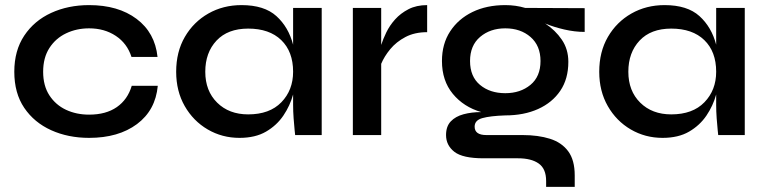

<svg xmlns="http://www.w3.org/2000/svg" viewBox="-20 -529 2997 752"><path d="M598 -193Q589 -97 516.5 -43Q444 11 329 11Q247 11 180.5 -19Q114 -49 75 -106.5Q36 -164 36 -248Q36 -331 75 -389.5Q114 -448 180.5 -478.5Q247 -509 329 -509Q443 -509 515 -455Q587 -401 597 -306H495Q478 -359 433.5 -388.5Q389 -418 329 -418Q280 -418 239 -398.5Q198 -379 173.5 -341Q149 -303 149 -248Q149 -193 173.5 -155.5Q198 -118 238.5 -99Q279 -80 329 -80Q395 -80 437.5 -109.5Q480 -139 496 -193Z M918 11Q850 11 793.5 -22Q737 -55 703.5 -113.5Q670 -172 670 -248Q670 -326 704 -384.5Q738 -443 796 -476Q854 -509 926 -509Q1015 -509 1062.5 -466Q1110 -423 1128 -354V-498H1240V0H1136Q1136 0 1134 -19Q1132 -38 1130 -65.5Q1128 -93 1128 -118V-159Q1116 -115 1090 -76.5Q1064 -38 1022 -13.5Q980 11 918 11ZM952 -81Q1036 -81 1082 -128.5Q1128 -176 1128 -248Q1128 -327 1081.5 -372Q1035 -417 952 -417Q872 -417 828 -370Q784 -323 784 -248Q784 -173 830.5 -127Q877 -81 952 -81Z M1362 -498H1473V-353Q1480 -375 1493 -402Q1506 -429 1527.5 -453Q1549 -477 1580 -493Q1611 -509 1653 -509V-403Q1604 -403 1568 -384Q1532 -365 1508.5 -336.5Q1485 -308 1473 -279V0H1362Z M2119 203V180Q2119 132 2090 111.5Q2061 91 2009 91H1874Q1792 91 1759.5 65.5Q1727 40 1727 0Q1727 -34 1745.5 -53.5Q1764 -73 1795.5 -81.5Q1827 -90 1865 -90Q1796 -110 1753.5 -161.5Q1711 -213 1711 -290Q1711 -357 1743 -406Q1775 -455 1830.5 -482Q1886 -509 1959 -509Q2000 -509 2037 -498L2270 -497V-404Q2231 -404 2190 -413.5Q2149 -423 2115 -437Q2155 -411 2180.5 -373.5Q2206 -336 2206 -287Q2206 -220 2174.5 -173.5Q2143 -127 2087.5 -102Q2032 -77 1959 -77Q1900 -75 1869.5 -66.5Q1839 -58 1839 -33Q1839 0 1885 0H2027Q2088 0 2134 14.5Q2180 29 2205.5 63.5Q2231 98 2231 158V203ZM1959 -164Q2018 -164 2057.5 -196.5Q2097 -229 2097 -290Q2097 -350 2058 -384Q2019 -418 1959 -418Q1900 -418 1860.5 -384.5Q1821 -351 1821 -290Q1821 -229 1860 -196.5Q1899 -164 1959 -164Z M2575 11Q2507 11 2450.5 -22Q2394 -55 2360.5 -113.5Q2327 -172 2327 -248Q2327 -326 2361 -384.5Q2395 -443 2453 -476Q2511 -509 2583 -509Q2672 -509 2719.5 -466Q2767 -423 2785 -354V-498H2897V0H2793Q2793 0 2791 -19Q2789 -38 2787 -65.5Q2785 -93 2785 -118V-159Q2773 -115 2747 -76.5Q2721 -38 2679 -13.5Q2637 11 2575 11ZM2609 -81Q2693 -81 2739 -128.5Q2785 -176 2785 -248Q2785 -327 2738.5 -372Q2692 -417 2609 -417Q2529 -417 2485 -370Q2441 -323 2441 -248Q2441 -173 2487.5 -127Q2534 -81 2609 -81Z"/></svg>

Font: Syne SemiBold
Style: Regular
Weight: 600
Designer: Lucas Descroix
Foundry: Bonjour Monde
Version: Version 2.200; ttfautohint (v1.8.4)